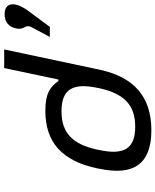

<svg xmlns="http://www.w3.org/2000/svg" viewBox="69 -820 759 938"><g transform="rotate(-90 449.0 -350.5)"><path d="M96 -256 94 -244C58 -75 120 9 282 9C445 9 542 -75 578 -244L677 -710H586L530 -445H523C495 -485 462 -509 378 -509C223 -509 133 -428 96 -256ZM186 -247 187 -253C213 -376 269 -430 375 -430C482 -430 515 -376 489 -253L488 -247C461 -124 406 -70 299 -70C193 -70 159 -124 186 -247ZM738 -487H787L868 -596C884 -620 892 -635 895 -651L896 -653C903 -687 887 -708 849 -708C811 -708 787 -687 780 -653C770 -609 802 -609 786 -577Z"/></g></svg>

Font: LT Wave Text Italic
Style: Regular
Weight: 400
Designer: Daniel Lyons
Version: Version 2.5 (Glyphs App)